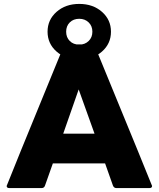

<svg xmlns="http://www.w3.org/2000/svg" viewBox="-20 -961 810 981"><path d="M743 0H575Q562 0 557 -13L517 -126H250L210 -13Q206 0 192 0H28Q14 0 14 -11Q14 -15 304 -722Q310 -734 322 -734H448Q462 -734 466 -722Q757 -14 757 -11Q757 0 743 0ZM463 -278 382 -504 303 -278ZM385 -733Q414 -733 433 -751.5Q452 -770 452 -799Q452 -828 433 -846.5Q414 -865 385 -865Q355 -865 336.5 -846.5Q318 -828 318 -799Q318 -770 336.5 -751.5Q355 -733 385 -733ZM385 -657Q315 -657 269 -697.5Q223 -738 223 -799Q223 -860 269 -900.5Q315 -941 385 -941Q455 -941 501 -900.5Q547 -860 547 -799Q547 -738 501 -697.5Q455 -657 385 -657Z"/></svg>

Font: YamahaIndonesia935. App XBold
Style: Regular
Weight: 800
Designer: Dalton Maag Ltd
Foundry: Dalton Maag Ltd
Version: Version 1.002; January 01, 2024; Regular/Italic